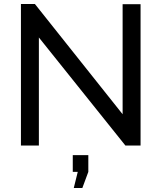

<svg xmlns="http://www.w3.org/2000/svg" viewBox="-20 -730 810 963"><path d="M350 213 370 132H345V48H423V132L393 213ZM175 -542V0H85V-710H155L595 -157V-709H685V0H609Z"/></svg>

Font: IngvarSans
Style: Regular
Weight: 500
Version: Version 3.000